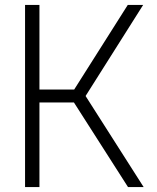

<svg xmlns="http://www.w3.org/2000/svg" viewBox="-20 -754 633 774"><path d="M81 -734H139V-393H279L495 -734H557L325 -367L559 0H496L278 -341H139V0H81Z"/></svg>

Font: Exo Light
Style: Regular
Weight: 300
Designer: Natanael Gama
Foundry: Natanael Gama
Version: Version 1.500; ttfautohint (v1.6)